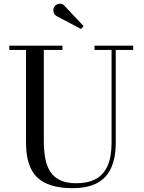

<svg xmlns="http://www.w3.org/2000/svg" viewBox="-20 -995 772 1030"><path d="M694.5 -750V-727H601V-230Q601 -106.5 544.5 -46Q488 14.5 369.5 14.5Q240 14.5 179.8 -43Q119.5 -100.5 119.5 -230V-727H30V-750H315V-727H215V-240Q215 -190.5 222.2 -148.8Q229.5 -107 248.2 -76.5Q267 -46 301.2 -29Q335.5 -12 389.5 -12Q450.5 -12 492.5 -34Q534.5 -56 556.5 -104Q578.5 -152 578.5 -230V-727H487V-750ZM414.5 -839.5 284 -908.5Q276 -913 271.2 -921.2Q266.5 -929.5 266.2 -939.5Q266 -949.5 270.5 -957.5Q275.5 -966 285 -971Q294.5 -976 305.8 -975Q317 -974 326.5 -963L428.5 -855Z"/></svg>

Font: BodoniModa 10 Custom
Style: Regular
Weight: 400
Designer: Owen Earl
Foundry: indestructible type
Version: Version 2.005